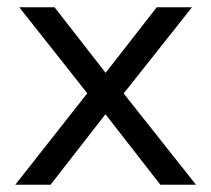

<svg xmlns="http://www.w3.org/2000/svg" viewBox="-20 -508 580 528"><path d="M22 0 237 -273V-230L33 -488H130L282 -293H259L411 -488H508L305 -232V-270L519 0H421L259 -208H281L119 0Z"/></svg>

Font: Nunito Sans 11pt
Style: Regular
Weight: 400
Version: Version 3.101;gftools[0.9.27]